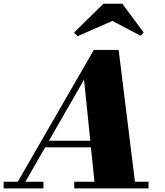

<svg xmlns="http://www.w3.org/2000/svg" viewBox="-70 -1040 910 1060"><path d="M550.5 -924.5 358 -840 338.5 -860 501 -1019.5H605.5L723.5 -860L706 -842.5ZM-50 -36.5H28L448 -764.5H585L675 -36.5H750V0H340V-36.5H451.5L432 -226.5H179.5V-227L70 -36.5H170V0H-50ZM394 -600 200 -263H428.5Z"/></svg>

Font: Bodoni* 06pt Fatface
Style: Italic
Weight: 900
Italic angle: -13°
Version: Version 2.3